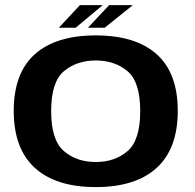

<svg xmlns="http://www.w3.org/2000/svg" viewBox="-20 -738 775 762"><path d="M360 4.5Q518 4.5 601.8 -71.8Q685.5 -148 685.5 -298Q685.5 -448 601.8 -522.8Q518 -597.5 360 -597.5Q202 -597.5 118.2 -522.8Q34.5 -448 34.5 -298Q34.5 -148 118.2 -71.8Q202 4.5 360 4.5ZM360 -95Q284.5 -95 233.8 -138.2Q183 -181.5 183 -297Q183 -413 233.8 -455.5Q284.5 -498 360 -498Q435.5 -498 486 -455.5Q536.5 -413 536.5 -297Q536.5 -181.5 486 -138.2Q435.5 -95 360 -95ZM329 -628H395.5L507 -717.5H413ZM213.5 -628H280.5L387.5 -717.5H297Z"/></svg>

Font: Anybody SemiExpanded SemiBold
Style: Regular
Weight: 600
Width: 6
Designer: Tyler Finck
Foundry: Etcetera Type Company
Version: Version 1.113;gftools[0.9.25]